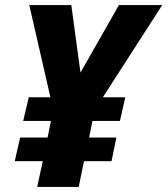

<svg xmlns="http://www.w3.org/2000/svg" viewBox="-20 -734 657 754"><path d="M126 0 148 -101H38L59 -194H167L180 -259H71L93 -352H178L95 -714H260L296 -449L447 -714H617L384 -352H472L451 -259H343L330 -194H437L418 -101H310L289 0Z"/></svg>

Font: Noto Sans Disp ExtBd
Style: Italic
Weight: 800
Italic angle: -12°
Designer: Monotype Design Team
Foundry: Monotype Imaging Inc.
Version: Version 2.000;GOOG;noto-source:20170915:90ef993387c0